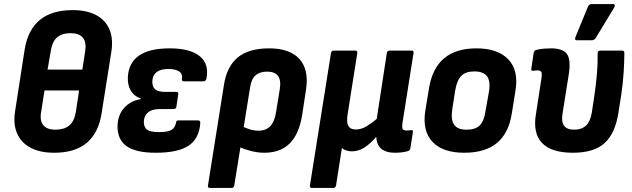

<svg xmlns="http://www.w3.org/2000/svg" viewBox="-20 -744 3126 949"><path d="M248 11Q178 11 131.5 -13.5Q85 -38 64.5 -84.5Q44 -131 55 -197L102 -500Q118 -597 177 -645.5Q236 -694 339 -694Q408 -694 454 -670Q500 -646 520 -601Q540 -556 531 -492L482 -183Q467 -87 409 -38Q351 11 248 11ZM254 -103Q297 -103 322 -123.5Q347 -144 355 -191L371 -297H200L184 -195Q175 -149 193.5 -126Q212 -103 254 -103ZM215 -400H387L401 -490Q408 -536 389.5 -558Q371 -580 329 -580Q287 -580 262.5 -559.5Q238 -539 231 -492Z M750 11Q650 11 604.5 -22.5Q559 -56 561 -124Q563 -176 593.5 -210.5Q624 -245 675 -254L676 -257Q643 -268 626.5 -296Q610 -324 612 -364Q616 -434 667.5 -469.5Q719 -505 819 -505Q919 -505 967 -466.5Q1015 -428 1000 -354Q996 -342 986 -342H889Q878 -342 879 -353Q884 -378 866 -390.5Q848 -403 812 -403Q774 -403 754 -387.5Q734 -372 733 -342Q732 -316 746.5 -303Q761 -290 794 -290H851Q863 -290 861 -279L852 -217Q851 -205 838 -205H769Q733 -205 713 -189.5Q693 -174 691 -145Q690 -116 706.5 -103.5Q723 -91 764 -91Q809 -91 827 -101.5Q845 -112 850 -137Q850 -149 862 -149H959Q970 -149 970 -136Q965 -60 913 -24.5Q861 11 750 11Z M1018 185Q1005 185 1008 172L1087 -325Q1101 -415 1155 -460Q1209 -505 1310 -505Q1412 -505 1459.5 -453Q1507 -401 1493 -304L1474 -179Q1459 -82 1412.5 -35.5Q1366 11 1286 11Q1252 11 1215.5 1Q1179 -9 1154 -22L1168 -125Q1188 -113 1212 -105.5Q1236 -98 1257 -98Q1295 -98 1316.5 -121Q1338 -144 1345 -193L1363 -304Q1370 -349 1353.5 -369.5Q1337 -390 1301 -390Q1264 -390 1243 -371.5Q1222 -353 1216 -311L1138 172Q1136 185 1125 185Z M1522 185Q1509 185 1512 172L1616 -482Q1618 -494 1630 -494H1736Q1748 -494 1746 -482L1698 -178Q1692 -139 1702 -121.5Q1712 -104 1739 -104Q1766 -104 1792 -120Q1818 -136 1842 -156L1892 -482Q1894 -494 1907 -494H2014Q2026 -494 2024 -482L1970 -141Q1966 -115 1970 -107Q1974 -99 1989 -99Q1996 -99 2002 -99.5Q2008 -100 2013 -101Q2022 -102 2021 -91L2008 -10Q2007 -5 2004 -1.5Q2001 2 1992 4Q1977 8 1962 9.5Q1947 11 1930 11Q1890 11 1866 -7.5Q1842 -26 1840 -67H1839Q1812 -35 1782 -15.5Q1752 4 1720 4Q1704 4 1691 -0.5Q1678 -5 1670 -13L1641 172Q1639 185 1627 185Z M2275 11Q2168 11 2117.5 -43Q2067 -97 2082 -196L2101 -311Q2134 -505 2335 -505Q2440 -505 2492 -451Q2544 -397 2528 -297L2510 -185Q2495 -86 2436.5 -37.5Q2378 11 2275 11ZM2286 -103Q2330 -103 2351.5 -124.5Q2373 -146 2380 -197L2397 -292Q2405 -344 2387 -367.5Q2369 -391 2324 -391Q2282 -391 2260.5 -369.5Q2239 -348 2230 -298L2215 -201Q2208 -151 2225 -127Q2242 -103 2286 -103Z M2812 11Q2705 11 2659 -37.5Q2613 -86 2629 -180L2656 -355Q2660 -380 2656 -388Q2652 -396 2637 -396Q2631 -396 2625.5 -395.5Q2620 -395 2614 -394Q2605 -393 2606 -404L2618 -484Q2620 -490 2623 -493.5Q2626 -497 2634 -498Q2650 -502 2668.5 -503.5Q2687 -505 2703 -505Q2761 -505 2781.5 -478Q2802 -451 2792 -381L2760 -180Q2754 -141 2768.5 -122Q2783 -103 2819 -103Q2855 -103 2876.5 -123.5Q2898 -144 2905 -187L2917 -266Q2926 -325 2930.5 -380Q2935 -435 2934 -481Q2934 -494 2947 -494H3054Q3066 -494 3066 -483Q3066 -439 3062.5 -385.5Q3059 -332 3051 -278L3037 -189Q3021 -84 2968 -36.5Q2915 11 2812 11ZM2830 -545Q2824 -545 2823 -549.5Q2822 -554 2824 -560L2886 -711Q2889 -718 2894 -721Q2899 -724 2906 -724H3009Q3017 -724 3018.5 -719Q3020 -714 3016 -707L2925 -557Q2918 -545 2904 -545Z"/></svg>

Font: Sofia Sans Semi Condensed ExtraBold
Style: Italic
Weight: 800
Italic angle: -9°
Version: Version 4.100